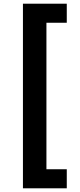

<svg xmlns="http://www.w3.org/2000/svg" viewBox="-20 -852 430 1038"><path d="M104 -832H341V-729H231V63H341V166H104Z"/></svg>

Font: Noto Sans Gurmukhi UI
Style: Bold
Weight: 700
Designer: Jelle Bosma - Monotype Design Team
Foundry: Monotype Imaging Inc.
Version: Version 2.004; ttfautohint (v1.8.4.7-5d5b)